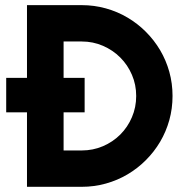

<svg xmlns="http://www.w3.org/2000/svg" viewBox="-20 -720 713 740"><path d="M645 -350.1Q645 -301.8 632.6 -257.1Q620.1 -212.4 597.2 -173.6Q574.2 -134.8 542.2 -102.8Q510.3 -70.8 471.4 -47.9Q432.6 -24.9 387.9 -12.5Q343.3 0 294.9 0H84V-287.1H3.9V-419.9H84V-700.2H294.9Q343.3 -700.2 387.9 -687.7Q432.6 -675.3 471.4 -652.3Q510.3 -629.4 542.2 -597.4Q574.2 -565.4 597.2 -526.6Q620.1 -487.8 632.6 -443.1Q645 -398.4 645 -350.1ZM306.2 -419.9V-287.1H225.1V-140.1H294.9Q338.4 -140.1 376.7 -156.5Q415 -172.9 443.6 -201.4Q472.2 -230 488.5 -268.3Q504.9 -306.6 504.9 -350.1Q504.9 -393.6 488.5 -431.6Q472.2 -469.7 443.6 -498.3Q415 -526.9 376.7 -543.5Q338.4 -560.1 294.9 -560.1H225.1V-419.9Z"/></svg>

Font: Righteous
Style: Regular
Weight: 400
Version: Version 1.000